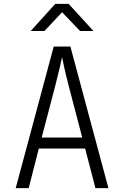

<svg xmlns="http://www.w3.org/2000/svg" viewBox="-20 -970 640 990"><path d="M138 -810H209L300 -907L393 -810H462L334 -950H265ZM61 0H128L180 -204H419L472 0H539L343 -730H257ZM195 -261 265 -528C285 -605 297 -660 300 -676C303 -660 314 -605 334 -528L404 -261Z"/></svg>

Font: JetBrains Mono ExtraLight
Style: Regular
Weight: 240
Monospace: yes
Designer: Philipp Nurullin, Konstantin Bulenkov
Foundry: JetBrains
Version: Version 2.305